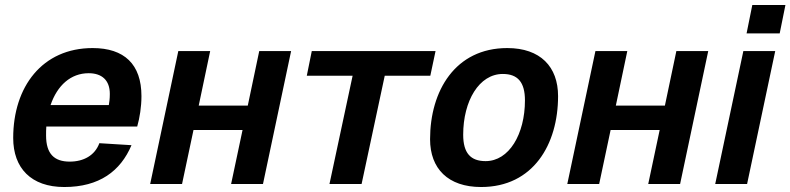

<svg xmlns="http://www.w3.org/2000/svg" viewBox="-20 -739 3174 771"><path d="M238 12C379 12 464 -52 508 -156L379 -164C361 -115 316 -90 260 -90C198 -90 165 -121 165 -195C165 -207 165 -220 166 -231H531C541 -266 548 -310 548 -353C548 -481 479 -546 352 -546C150 -546 33 -391 33 -185C33 -64 105 12 238 12ZM336 -445C389 -445 421 -417 421 -362C421 -342 419 -329 417 -317H183C210 -396 264 -445 336 -445Z M583 0H711L757 -217H954L908 0H1036L1149 -534H1021L975 -315H778L824 -534H696Z M1303 0H1432L1525 -435H1708L1729 -534H1232L1212 -435H1396Z M1912 12C2121 12 2221 -159 2221 -353C2221 -471 2150 -546 2017 -546C1808 -546 1707 -374 1707 -180C1707 -62 1779 12 1912 12ZM1930 -92C1870 -92 1840 -124 1840 -198C1840 -334 1904 -442 1999 -442C2059 -442 2088 -409 2088 -336C2088 -200 2024 -92 1930 -92Z M2258 0H2386L2432 -217H2629L2583 0H2711L2824 -534H2696L2650 -315H2453L2499 -534H2371Z M2978 -605H3111L3134 -719H3001ZM2852 0H2980L3093 -534H2965Z"/></svg>

Font: Geist SemiBold
Style: Italic
Weight: 600
Italic angle: -12°
Designer: Basement.studio, Andrés Briganti, Mateo Zaragoza
Foundry: Basement.studio, Vercel, Andrés Briganti, Guido Ferreyra, Mateo Zaragoza
Version: Version 1.500